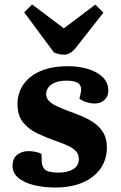

<svg xmlns="http://www.w3.org/2000/svg" viewBox="-20 -823 539 857"><path d="M241.5 -52.5Q281 -52.5 306.5 -67.8Q332 -83 332 -113Q332 -133 320.5 -146.5Q309 -160 286.5 -171Q264 -182 230 -193.5Q186.5 -209 147 -227.5Q107.5 -246 82.7 -277Q58 -308 58 -360.5Q58 -390 70 -419.5Q82 -449 108.7 -473.5Q135.5 -498 179 -512.8Q222.5 -527.5 285 -527.5Q331.5 -527.5 372.3 -515.3Q413 -503 438.3 -478.8Q463.5 -454.5 463.5 -418.5Q463.5 -392 446 -376.5Q428.5 -361 403.5 -361Q382.5 -361 362.8 -368Q343 -375 334.5 -383L340 -406.5Q347 -433.5 333 -448.2Q319 -463 276.5 -463Q246 -463 225.8 -454.5Q205.5 -446 195.8 -432.5Q186 -419 186 -402.5Q186 -386 197.8 -373.3Q209.5 -360.5 232 -349.8Q254.5 -339 285.5 -327.5Q317 -316 347.5 -303.3Q378 -290.5 402.8 -272.5Q427.5 -254.5 442.3 -228.8Q457 -203 457 -165.5Q457 -110.5 428.5 -70.3Q400 -30 348.5 -8Q297 14 226 14Q174.5 14 131.3 3.3Q88 -7.5 62 -29Q36 -50.5 36 -83Q36 -116.5 57.3 -132.5Q78.5 -148.5 106.5 -148.5Q124 -148.5 140.5 -144.8Q157 -141 165.5 -135.5L166 -105.5Q166.5 -78.5 181.3 -65.5Q196 -52.5 241.5 -52.5ZM88 -768 123.5 -803 265 -696.5 405.5 -802.5 441.5 -766.5 321 -613Q307 -595 293.8 -587Q280.5 -579 266.5 -579Q254 -579 243 -581.5Q232 -584 221 -588.5Z"/></svg>

Font: Literata
Style: Italic
Weight: 400
Italic angle: -2°
Designer: Latin by Veronika Burian and Jose Scaglione. Greek by Irene Vlachou. Cyrillic by Vera Evstafieva
Foundry: TypeTogether
Version: Version 3.103;gftools[0.9.29]